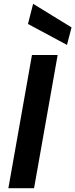

<svg xmlns="http://www.w3.org/2000/svg" viewBox="-20 -989 396 1009"><path d="M24 0 148 -700H283L159 0ZM332 -753 127 -863 154 -969 356 -845Z"/></svg>

Font: DM Sans 18pt
Style: Bold Italic
Weight: 700
Italic angle: -10°
Designer: Colophon Foundry, Jonny Pinhorn
Foundry: Colophon Foundry
Version: Version 4.004;gftools[0.9.30]